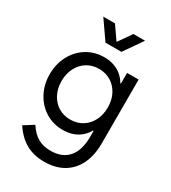

<svg xmlns="http://www.w3.org/2000/svg" viewBox="-226 -843 1050 1181"><g transform="rotate(30 299.0 -252.5)"><path d="M282.2 -2Q213.9 -2 159.2 -35.6Q104.5 -69.3 73.2 -128.4Q42 -187.5 42 -259.8Q42 -332 73.2 -391.1Q104.5 -450.2 159.2 -483.9Q213.9 -517.6 282.2 -517.6Q345.7 -517.6 391.1 -487.3Q436.5 -457 460.4 -399.4Q484.4 -341.8 484.4 -259.8L434.6 -427.7H497.1V-91.8H434.6L484.4 -259.8Q484.4 -178.7 460.4 -120.6Q436.5 -62.5 391.1 -32.2Q345.7 -2 282.2 -2ZM454.1 -259.8Q454.1 -312.5 433.1 -353Q412.1 -393.6 375 -416.5Q337.9 -439.5 290 -439.5Q242.2 -439.5 205.1 -416.5Q168 -393.6 147 -352.5Q126 -311.5 126 -259.8Q126 -208 147 -167Q168 -126 205.1 -103Q242.2 -80.1 290 -80.1Q337.9 -80.1 375 -103Q412.1 -126 433.1 -167Q454.1 -208 454.1 -259.8ZM52.7 97.7 121.1 54.7Q153.3 103.5 190.9 125Q228.5 146.5 280.3 146.5Q363.3 146.5 406.7 96.2Q450.2 45.9 450.2 -50.8V-118.2L472.7 -252L450.2 -402.3V-503.9H532.2V-50.8Q532.2 35.2 502 97.2Q471.7 159.2 415 191.9Q358.4 224.6 280.3 224.6Q206.1 224.6 149.9 192.9Q93.8 161.1 52.7 97.7ZM242.2 -598.6H325.2L233.4 -730.5H150.4ZM272.5 -598.6H355.5L447.3 -730.5H364.3Z"/></g></svg>

Font: Wanted Sans Std Variable
Style: Regular
Weight: 400
Designer: Original Design by Kil Hyung-jin and Kang Hanbin, Wanted Lab, Inc;
Foundry: Wanted Lab, Inc.
Version: Version 1.003;Glyphs 3.2 (3227)